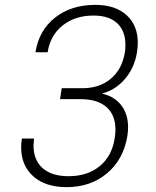

<svg xmlns="http://www.w3.org/2000/svg" viewBox="-20 -760 640 790"><path d="M399 -375Q450 -364 478.5 -327.5Q507 -291 507 -236Q507 -220 504 -200Q488 -104 420.5 -47Q353 10 254 10Q167 10 117 -34.5Q67 -79 67 -154Q67 -171 70 -190H120Q118 -170 118 -161Q118 -101 155.5 -68Q193 -35 262 -35Q340 -35 390.5 -76.5Q441 -118 452 -192Q455 -210 455 -227Q455 -287 418 -319.5Q381 -352 312 -352H227L234 -397H319Q390 -397 436.5 -436.5Q483 -476 494 -546Q496 -557 496 -576Q496 -633 462 -664.5Q428 -696 365 -696Q289 -696 238 -655.5Q187 -615 176 -545H126Q140 -635 206.5 -687.5Q273 -740 372 -740Q454 -740 500.5 -698Q547 -656 547 -584Q547 -567 544 -547Q534 -482 494.5 -435.5Q455 -389 399 -375Z"/></svg>

Font: JetBrains Mono Extra Light
Style: Italic
Weight: 200
Italic angle: -9°
Monospace: yes
Designer: Philipp Nurullin, Konstantin Bulenkov
Foundry: JetBrains
Version: 2.002